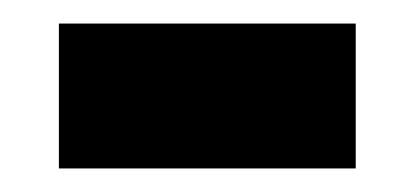

<svg xmlns="http://www.w3.org/2000/svg" viewBox="-20 -350 352 163"><path d="M30 -207H282V-330H30Z"/></svg>

Font: Noto Sans Gujarati UI Condensed
Style: Bold
Weight: 700
Width: 3
Designer: Jelle Bosma - Monotype Design Team, Universal Thirst
Foundry: Monotype Imaging Inc.
Version: Version 2.106